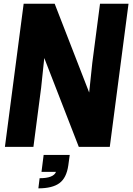

<svg xmlns="http://www.w3.org/2000/svg" viewBox="-20 -800 723 1046"><path d="M359.9 43.9 352.1 101.1Q342.3 169.4 303.7 197.8Q265.1 226.1 189 226.1L195.8 170.9Q271.5 170.9 285.2 136.2H206.1L217.8 43.9ZM108.9 -779.8H277.8L465.8 -295.9L482.9 -458L524.9 -779.8H680.2L578.1 0H409.2L221.2 -483.9L204.1 -321.8L162.1 0H6.8Z"/></svg>

Font: Cooper Hewitt
Style: Bold Italic
Weight: 712
Designer: Village Type and Design LLC
Foundry: Cooper Hewitt Smithsonian Design Museum
Version: 1.000